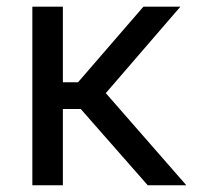

<svg xmlns="http://www.w3.org/2000/svg" viewBox="-20 -548 597 568"><path d="M417 0 218.8 -225.6H166V0H75.7V-528.3H166V-304.7H210.9L404.3 -528.3H513.7L293 -272.5L531.2 0Z"/></svg>

Font: Roboto21382017
Style: Regular
Weight: 400
Designer: Christian Robertson
Foundry: Google
Version: Version 2.138; 2017